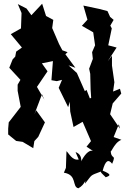

<svg xmlns="http://www.w3.org/2000/svg" viewBox="-20 -764 699 1034"><path d="M404 95C369 102 351 61 338 50L335 140L324 166C398 178 366 242 402 250C440 230 442 190 438 225C479 173 463 183 523 160C521 168 555 192 548 191C579 181 578 174 533 155C548 99 564 92 584 118C609 59 576 104 576 40C574 78 590 5 634 -11L592 -26L620 -95L626 -71L573 -149L587 -207L633 -260L626 -286L589 -271L596 -321L583 -411V-464L560 -434L608 -508L563 -520L582 -611L574 -626L592 -657L573 -673L559 -704L519 -715L429 -734L451 -658L421 -625L482 -590L492 -520L476 -483L480 -447L460 -394L466 -366L468 -282L471 -237L464 -234L446 -280L437 -273L394 -371L349 -412L386 -399L332 -472L344 -483L316 -493L298 -527L261 -613L267 -657L228 -678L207 -744L149 -682L123 -718L76 -742L96 -694L93 -611L38 -580L98 -508L67 -486L62 -459L48 -444L30 -399L90 -334L75 -308V-275L92 -186L99 -198L27 -105L24 -71V-40L67 -5L102 0L159 34L165 -4L186 -27L222 -105L175 -170L165 -148L206 -256L219 -227L179 -296L236 -380L199 -432L233 -452L183 -508L191 -420L265 -435L257 -332L286 -327L314 -334L296 -291L347 -187L356 -216L358 -164L376 -80L425 -108L470 -4L446 26L481 49C467 43 444 54 418 103C412 126 433 71 387 55Z"/></svg>

Font: Asimov Aggro
Style: Condensed
Weight: 500
Designer: Google
Version: Version 2.000980; 2014